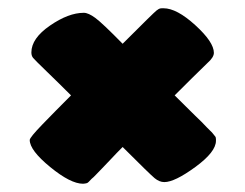

<svg xmlns="http://www.w3.org/2000/svg" viewBox="-20 -509 593 465"><path d="M181 -64Q151 -64 101.5 -104.5Q52 -145 52 -170Q52 -176 83 -208Q114 -240 152 -278Q122 -308 93 -336Q64 -364 60 -369Q56 -374 56 -382Q56 -416 101 -447Q146 -478 183 -478Q194 -478 211 -465.5Q228 -453 277 -403Q353 -479 359 -483.5Q365 -488 367.5 -488.5Q370 -489 372 -489H376Q408 -489 453 -448Q498 -407 498 -381Q498 -370 482 -356Q450 -325 403 -278Q443 -238 451.5 -230Q460 -222 468 -214Q476 -206 480.5 -201Q485 -196 489.5 -192Q494 -188 496 -185Q498 -182 500 -180Q502 -178 502.5 -176Q503 -174 503 -172V-168Q503 -141 453 -104.5Q403 -68 378 -68Q366 -68 354.5 -77.5Q343 -87 277 -153Q262 -138 249 -124Q236 -110 228 -102Q220 -94 213 -86.5Q206 -79 202 -76Q193 -66 190.5 -65.5Q188 -65 186 -64.5Q184 -64 181 -64Z"/></svg>

Font: Titan One
Style: Regular
Weight: 400
Designer: Rodrigo Fuenzalida
Foundry: Rodrigo Fuenzalida
Version: Version 1.001